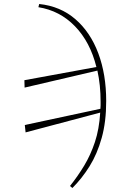

<svg xmlns="http://www.w3.org/2000/svg" viewBox="-20 -756 616 960"><path d="M330 174Q369 125 401 72Q433 19 454.5 -45.5Q476 -110 481 -193L108 -94L104 -131L482 -212Q483 -220 483 -229Q483 -238 483 -247Q483 -289 479 -328Q475 -367 467 -403L103 -318L102 -355L462 -421Q431 -546 355 -624.5Q279 -703 172 -720L176 -736Q282 -725 357 -660Q432 -595 471.5 -489.5Q511 -384 511 -251Q511 -147 488.5 -66.5Q466 14 428 75Q390 136 342 184Z"/></svg>

Font: Source Serif 4 SmText ExtraLight
Style: Italic
Weight: 200
Italic angle: -12°
Designer: Frank Grießhammer
Foundry: Adobe
Version: Version 4.005;hotconv 1.1.0;makeotfexe 2.6.0